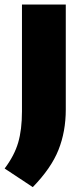

<svg xmlns="http://www.w3.org/2000/svg" viewBox="-41 -568 356 826"><path d="M100 237 -21 157Q21 101 37.2 45.5Q53.5 -10 53.5 -89V-548.5H242V-96.5Q242 -2 210.5 77Q179 156 100 237Z"/></svg>

Font: Encode Sans XBd
Style: Regular
Weight: 800
Designer: Multiple Designers
Foundry: Impallari Type
Version: Version 3.002; ttfautohint (v1.8.3) -l 8 -r 50 -G 200 -x 14 